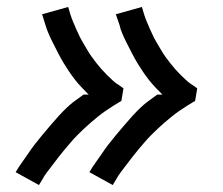

<svg xmlns="http://www.w3.org/2000/svg" viewBox="-20 -612 640 552"><path d="M92 -80 25 -117Q33 -131 42.5 -144Q52 -157 61 -170.5Q70 -184 80 -197Q90 -210 100.5 -222.5Q111 -235 124.5 -251Q138 -267 149.5 -279.5Q161 -292 171 -301.5Q181 -311 190 -318L220 -340H235Q225 -350 214.5 -361Q204 -372 195.5 -383Q187 -394 178.5 -406.5Q170 -419 162.5 -431.5Q155 -444 146.5 -460.5Q138 -477 131 -491Q124 -505 119 -517Q114 -529 111 -539L101 -571L176 -592Q179 -581 182.5 -570Q186 -559 190.5 -548.5Q195 -538 199.5 -527.5Q204 -517 209 -507Q214 -497 220 -487Q226 -477 231.5 -467.5Q237 -458 243.5 -449Q250 -440 257 -431Q264 -422 271.5 -413.5Q279 -405 288.5 -395.5Q298 -386 306 -379Q314 -372 321 -368L335 -358L329 -322Q317 -315 306 -308Q295 -301 284 -293.5Q273 -286 262.5 -277.5Q252 -269 241.5 -260Q231 -251 221.5 -242Q212 -233 202.5 -223.5Q193 -214 184.5 -204Q176 -194 167 -183.5Q158 -173 150 -162.5Q142 -152 132 -139Q122 -126 114.5 -116Q107 -106 103 -98ZM304 -80 237 -117Q245 -131 254.5 -144Q264 -157 273 -170.5Q282 -184 292 -197Q302 -210 312.5 -222.5Q323 -235 336.5 -251Q350 -267 361.5 -279.5Q373 -292 383 -301.5Q393 -311 402 -318L432 -340H447Q437 -350 426.5 -361Q416 -372 407.5 -383Q399 -394 390.5 -406.5Q382 -419 374.5 -431.5Q367 -444 358.5 -460.5Q350 -477 343 -491Q336 -505 331 -517Q326 -529 324 -539L313 -571L388 -592Q391 -581 394.5 -570Q398 -559 402.5 -548.5Q407 -538 411.5 -527.5Q416 -517 421 -507Q426 -497 432 -487Q438 -477 443.5 -467.5Q449 -458 455.5 -449Q462 -440 469 -431Q476 -422 483.5 -413.5Q491 -405 500.5 -395.5Q510 -386 518 -379Q526 -372 533 -368L547 -358L541 -322Q529 -315 518 -308Q507 -301 496 -293.5Q485 -286 474.5 -277.5Q464 -269 453.5 -260Q443 -251 433.5 -242Q424 -233 414.5 -223.5Q405 -214 396.5 -204Q388 -194 379 -183.5Q370 -173 362 -162.5Q354 -152 344 -139Q334 -126 326.5 -116Q319 -106 315 -98Z"/></svg>

Font: Iosevka Aile Oblique
Style: Regular
Weight: 400
Italic angle: -9°
Designer: Belleve Invis
Foundry: Belleve Invis
Version: Version 31.1.0; ttfautohint (v1.8.4)